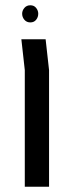

<svg xmlns="http://www.w3.org/2000/svg" viewBox="-20 -708 272 728"><path d="M74 0V-442L61 -559H153L166 -442V0ZM95 -688Q109 -688 117 -678Q125 -668 125 -656Q125 -643 117 -633Q109 -623 95 -623Q81 -623 72.5 -633Q64 -643 64 -656Q64 -668 72.5 -678Q81 -688 95 -688Z"/></svg>

Font: Assistant ExtraLight Medium
Style: Regular
Weight: 500
Version: Version 3.000